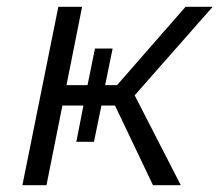

<svg xmlns="http://www.w3.org/2000/svg" viewBox="-20 -546 647 566"><path d="M46 0 152 -526H222L176 -295H238L260 -403H312L290 -295H325L527 -526H607L377 -265L513 0H431L319 -235H279L257 -128H205L226 -235H164L117 0Z"/></svg>

Font: Montserrat
Style: Italic
Weight: 400
Italic angle: -11.3°
Designer: Julieta Ulanovsky
Foundry: Julieta Ulanovsky
Version: Version 9.000; ttfautohint (v1.8.4.7-5d5b)